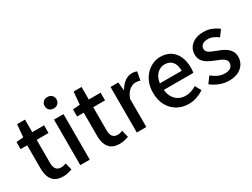

<svg xmlns="http://www.w3.org/2000/svg" viewBox="-60 -1394 2640 2012"><g transform="rotate(-30 1260.0 -388.5)"><path d="M272 14Q210 14 173.5 -10.5Q137 -35 121 -78.5Q105 -122 105 -180V-458H25V-544L111 -551L124 -703H220V-551H363V-458H220V-179Q220 -130 239 -104.5Q258 -79 301 -79Q315 -79 331 -83Q347 -87 359 -92L380 -7Q358 0 330.5 7Q303 14 272 14Z M483 0V-551H598V0ZM541 -653Q508 -653 488.5 -672Q469 -691 469 -723Q469 -753 488.5 -772Q508 -791 541 -791Q572 -791 592 -772Q612 -753 612 -723Q612 -691 592 -672Q572 -653 541 -653Z M956 14Q894 14 857.5 -10.5Q821 -35 805 -78.5Q789 -122 789 -180V-458H709V-544L795 -551L808 -703H904V-551H1047V-458H904V-179Q904 -130 923 -104.5Q942 -79 985 -79Q999 -79 1015 -83Q1031 -87 1043 -92L1064 -7Q1042 0 1014.5 7Q987 14 956 14Z M1167 0V-551H1261L1271 -452H1273Q1303 -505 1344 -534.5Q1385 -564 1430 -564Q1450 -564 1464 -561Q1478 -558 1491 -553L1471 -452Q1456 -457 1444 -459Q1432 -461 1415 -461Q1382 -461 1345 -434.5Q1308 -408 1282 -342V0Z M1791 14Q1716 14 1655 -20.5Q1594 -55 1558 -119.5Q1522 -184 1522 -275Q1522 -342 1543 -395.5Q1564 -449 1600 -486.5Q1636 -524 1681 -544Q1726 -564 1773 -564Q1846 -564 1896 -531.5Q1946 -499 1972 -440.5Q1998 -382 1998 -304Q1998 -287 1996.5 -271.5Q1995 -256 1992 -245H1635Q1640 -193 1662.5 -155.5Q1685 -118 1721.5 -97.5Q1758 -77 1805 -77Q1842 -77 1874 -88Q1906 -99 1936 -118L1976 -45Q1938 -20 1891.5 -3Q1845 14 1791 14ZM1634 -325H1898Q1898 -395 1866.5 -434Q1835 -473 1775 -473Q1741 -473 1711 -456Q1681 -439 1660.5 -406Q1640 -373 1634 -325Z M2276 14Q2220 14 2164.5 -8Q2109 -30 2069 -63L2124 -138Q2160 -109 2197.5 -91.5Q2235 -74 2279 -74Q2328 -74 2351.5 -95.5Q2375 -117 2375 -148Q2375 -173 2357.5 -190Q2340 -207 2312 -219.5Q2284 -232 2254 -243Q2217 -257 2181.5 -276.5Q2146 -296 2123 -326.5Q2100 -357 2100 -403Q2100 -450 2123.5 -486Q2147 -522 2191 -543Q2235 -564 2296 -564Q2351 -564 2396.5 -545Q2442 -526 2474 -499L2421 -428Q2392 -449 2362 -462.5Q2332 -476 2299 -476Q2253 -476 2231 -456.5Q2209 -437 2209 -408Q2209 -385 2225 -370Q2241 -355 2267.5 -344Q2294 -333 2324 -321Q2353 -311 2381.5 -297.5Q2410 -284 2433 -265.5Q2456 -247 2470.5 -220.5Q2485 -194 2485 -155Q2485 -109 2461 -70Q2437 -31 2391 -8.5Q2345 14 2276 14Z"/></g></svg>

Font: Noto Sans SC Thin Medium
Style: Regular
Weight: 500
Version: Version 2.004-H2;hotconv 1.0.118;makeotfexe 2.5.65603